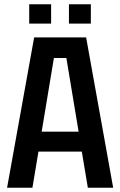

<svg xmlns="http://www.w3.org/2000/svg" viewBox="-20 -874 560 894"><path d="M13 0 139 -700H381L507 0H389L361 -168H159L131 0ZM174 -261H346L289 -604H231ZM116 -764V-854H218V-764ZM301 -764V-854H403V-764Z"/></svg>

Font: Tektur SemiCondensed Medium
Style: Regular
Weight: 500
Width: 4
Designer: Adam Jagosz
Foundry: Adam Jagosz
Version: Version 1.005;gftools[0.9.30]